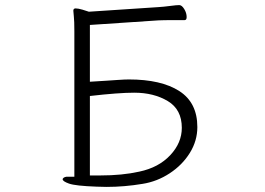

<svg xmlns="http://www.w3.org/2000/svg" viewBox="-20 -727 1040 754"><path d="M270 -662 268 -685Q268 -694 277 -694Q287 -694 304 -689Q321 -684 329 -681L601 -699Q620 -700 651 -704Q673 -707 684 -707Q694 -707 703.5 -691.5Q713 -676 713 -660Q713 -648 705 -648H663Q621 -648 602 -647L333 -629V-406Q382 -409 397 -410Q412 -411 441.5 -413Q471 -415 486 -415Q613 -415 684 -369.5Q755 -324 755 -228Q755 -174 725.5 -126.5Q696 -79 646.5 -46.5Q597 -14 540 -5Q469 7 398 7L359 6Q276 3 251 -6Q226 -15 226 -23Q226 -26 230 -29Q234 -32 241 -33H272V-604Q272 -645 270 -662ZM374 -38Q460 -38 527 -53Q603 -69 648.5 -117.5Q694 -166 694 -225Q694 -297 639 -330Q584 -363 507 -363Q446 -363 333 -350V-38Z"/></svg>

Font: JyunsaiKaai Light
Style: Regular
Weight: 300
Designer: Fontworks Inc.
Version: Version 0.030;April 7, 2024;FontCreator 14.0.0.2901 64-bit